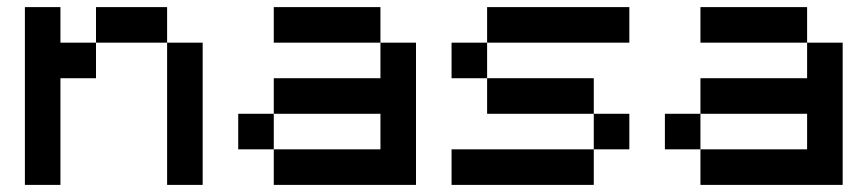

<svg xmlns="http://www.w3.org/2000/svg" viewBox="-20 -520 2440 540"><path d="M450 0V-400H250V-300H150V0H50V-500H150V-400H250V-500H450V-400H550V0Z M650 -100V-200H750V-300H1050V-400H750V-500H1050V-400H1150V0H750V-100ZM750 -100H1050V-200H750Z M1250 0V-100H1650V-200H1350V-300H1250V-400H1350V-500H1750V-400H1350V-300H1650V-200H1750V-100H1650V0Z M1850 -100V-200H1950V-300H2250V-400H1950V-500H2250V-400H2350V0H1950V-100ZM1950 -100H2250V-200H1950Z"/></svg>

Font: Matrix Sans
Style: Regular
Weight: 400
Designer: Brad Neil
Version: Version 1.100